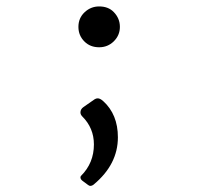

<svg xmlns="http://www.w3.org/2000/svg" viewBox="-20 -450 626 606"><path d="M293 -429.7Q321.8 -429.7 338.9 -412.1Q358.4 -392.1 358.4 -365.2Q358.4 -338.4 338.9 -319.3Q319.8 -300.8 293 -300.8Q265.1 -300.8 247.1 -318.4Q227.5 -337.4 227.5 -365.2Q227.5 -393.1 247.1 -411.4Q266.6 -429.7 293 -429.7ZM288.6 -139.6Q295.9 -139.6 305.7 -130.9Q352.1 -88.9 352.1 -16.6Q352.1 68.8 275.9 132.3Q270.5 136.7 264.6 136.7Q261.7 136.7 257.3 133.3L240.2 120.6Q233.9 115.7 233.9 109.9Q233.9 106.9 235.8 105Q276.4 64.5 276.4 5.9Q276.4 -45.9 239.7 -82.5Q233.9 -88.4 233.9 -95.2Q233.9 -105.5 243.7 -112.3L278.8 -136.7Q283.2 -139.6 288.6 -139.6Z"/></svg>

Font: Simply Mono
Style: Book
Weight: 400
Designer: Wojciech Kalinowski "wmk69" (wmk69@o2.pl)
Foundry: Wojciech Kalinowski "wmk69" (wmk69@o2.pl)
Version: Version 1.0.0